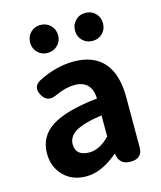

<svg xmlns="http://www.w3.org/2000/svg" viewBox="-120 -887 831 988"><g transform="rotate(-15 295.5 -393.0)"><path d="M217 14Q143 14 97 -33Q51 -80 51 -152Q51 -242 127.5 -291.5Q204 -341 373 -359Q369 -456 278 -456Q232 -456 177 -431Q124 -404 97 -453Q71 -500 116 -525Q211 -574 305 -574Q411 -574 465.5 -511.5Q520 -449 520 -327V-163V-60Q520 0 456 0Q400 0 390 -52L389 -60H386Q300 14 217 14ZM265 -101Q318 -101 373 -156V-269Q278 -256 231 -229Q191 -203 191 -164Q191 -101 265 -101ZM189 -651Q157 -651 136 -672.5Q115 -694 115 -725.5Q115 -757 136 -778.5Q157 -800 189 -800Q221 -800 243 -778Q264 -757 264 -725Q264 -694 242.5 -672.5Q221 -651 189 -651ZM429 -651Q396 -651 375 -672.5Q354 -694 354 -725.5Q354 -757 375 -778Q395 -800 429 -800Q461 -800 482 -778.5Q503 -757 503 -725.5Q503 -694 482 -672.5Q461 -651 429 -651Z"/></g></svg>

Font: GenSenRounded JP B
Style: Regular
Weight: 700
Version: Version 1.501;PS 1;hotconv 16.6.51;makeotf.lib2.5.65220